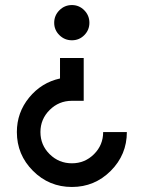

<svg xmlns="http://www.w3.org/2000/svg" viewBox="-20 -538 565 756"><path d="M193.4 -448.2Q193.4 -477.1 213.9 -497.6Q234.4 -518.1 263.2 -518.1Q291.5 -518.1 311.8 -497.6Q332 -477.1 332 -448.2Q332 -419.9 312 -399.7Q292 -379.4 263.2 -379.4Q234.4 -379.4 213.9 -399.7Q193.4 -419.9 193.4 -448.2ZM309.6 -309.6V-141.1H263.2Q211.9 -141.1 175.5 -105Q139.2 -68.8 139.2 -18.1Q139.2 33.2 175.5 69.1Q211.9 105 263.2 105Q314 105 350.1 69.1Q386.2 33.2 386.2 -18.1H479.5Q479.5 71.3 416 134.8Q352.5 198.2 263.2 198.2Q173.3 198.2 109.9 134.8Q46.4 71.3 46.4 -18.1Q46.4 -94.7 94.7 -153.8Q143.1 -212.9 216.3 -229V-309.6Z"/></svg>

Font: Basically A Sans Serif Medium
Style: Regular
Weight: 500
Designer: Hyung-Suk Kim
Foundry: Mental Design
Version: 1.000